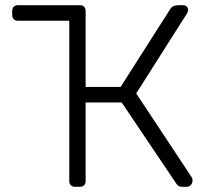

<svg xmlns="http://www.w3.org/2000/svg" viewBox="-20 -720 807 740"><path d="M720 -35Q722 -32 722 -24Q722 -14 715.5 -7Q709 0 699 0H682Q673 0 668 -3.5Q663 -7 659 -13L449 -325H310V-22Q310 -12 304 -6Q298 0 287 0H269Q259 0 253 -6Q247 -12 247 -22V-640H49Q39 -640 33 -646Q27 -652 27 -662V-677Q27 -688 33 -694Q39 -700 49 -700H287Q298 -700 304 -694Q310 -688 310 -677V-385H445L636 -685Q641 -693 649 -696.5Q657 -700 669 -700H685Q696 -700 700.5 -694Q705 -688 705 -680Q705 -675 700 -667L505 -360Z"/></svg>

Font: Rubik Light Light
Style: Regular
Weight: 300
Version: Version 2.101